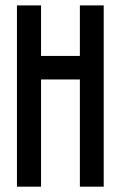

<svg xmlns="http://www.w3.org/2000/svg" viewBox="-20 -704 455 724"><path d="M281.2 -683.6Q281.2 -620.1 281.2 -493.2Q232.4 -493.2 134.8 -493.2Q134.8 -556.6 134.8 -683.6Q104.5 -683.6 43.9 -683.6Q43.9 -645.5 43.9 -569.3Q43.9 -521.5 43.9 -461.9Q43.9 -284.2 43.9 0Q74.2 0 134.8 0Q134.8 -134.8 134.8 -404.3Q183.6 -404.3 281.2 -404.3Q281.2 -269.5 281.2 0Q311.5 0 371.1 0Q371.1 -228.5 371.1 -683.6Q341.8 -683.6 281.2 -683.6Z"/></svg>

Font: ZAANS 2018
Style: Regular
Weight: 400
Designer: Counter Creatives
Version: Version 1.0 - 24-01-18